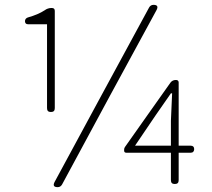

<svg xmlns="http://www.w3.org/2000/svg" viewBox="-20 -759 876 792"><path d="M206 -511V-714C206 -722 202 -726 194 -726H191C182 -726 171 -722 165 -717C145 -704 123 -695 95 -687C88 -685 83 -679 83 -672C83 -664 87 -659 95 -659H128H174V-313C174 -302 179 -297 190 -297C201 -297 206 -302 206 -313V-511ZM397 -363 205 -8C198 6 202 13 218 13C226 13 232 9 236 2L433 -363L626 -718C633 -732 629 -739 613 -739C605 -739 599 -735 595 -728ZM591 -288 495 -152C493 -149 492 -145 492 -141V-138C492 -132 495 -129 501 -129H588H685V-16C685 -5 690 0 701 0C712 0 717 -5 717 -16V-129H767C776 -129 781 -135 781 -144C781 -153 776 -158 767 -158H717V-419C717 -425 713 -429 707 -429H704C696 -429 688 -425 683 -418ZM579 -220 621 -282 685 -374H690L685 -261V-158H611H537Z"/></svg>

Font: GenSenRounded2 TW EL
Style: Regular
Weight: 250
Version: Version 2.100;PS 2.1;hotconv 16.6.51;makeotf.lib2.5.65220 DE